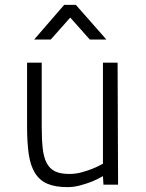

<svg xmlns="http://www.w3.org/2000/svg" viewBox="-20 -757 598 787"><path d="M462 -500 464 0H404L402 -35Q380 -22 355 -12Q334 -4 308.5 3Q283 10 257 10Q207 10 175 -3.5Q143 -17 124 -47Q105 -77 98 -124Q91 -171 91 -239V-500H151V-241Q151 -187 155 -149.5Q159 -112 171.5 -88.5Q184 -65 206 -54.5Q228 -44 264 -44Q290 -44 314 -50.5Q338 -57 358 -65Q381 -74 402 -86V-500ZM243 -737H291L416 -595H348L268 -685L188 -595H120Z"/></svg>

Font: Panefresco 250wt
Style: Regular
Weight: 300
Version: Version 1.000